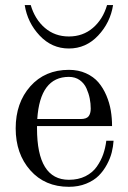

<svg xmlns="http://www.w3.org/2000/svg" viewBox="-20 -719 499 747"><path d="M76.2 -699.2H99.6Q115.7 -644 154.5 -610.6Q193.4 -577.1 248 -577.1Q302.7 -577.1 341.6 -610.6Q380.4 -644 396.5 -699.2H419.9Q409.2 -630.9 361.8 -580.6Q314.5 -530.3 248 -530.3Q181.6 -530.3 134.3 -580.6Q86.9 -630.9 76.2 -699.2ZM248 -447.3Q285.2 -447.3 314.7 -433.8Q344.2 -420.4 362.8 -398.7Q381.3 -377 393.8 -347.7Q406.2 -318.4 411.1 -288.8Q416 -259.3 416 -228.5H124V-219.7Q124 -19.5 248 -19.5Q284.7 -19.5 312.5 -33.4Q340.3 -47.4 356.7 -70.8Q373 -94.2 381.6 -118.9Q390.1 -143.6 393.6 -171.4H421.9Q420.4 -148.9 414.8 -126.2Q409.2 -103.5 396 -78.9Q382.8 -54.2 364 -35.4Q345.2 -16.6 315.2 -4.4Q285.2 7.8 248 7.8Q154.8 7.8 97.9 -56.4Q41 -120.6 41 -219.7Q41 -318.8 97.9 -383.1Q154.8 -447.3 248 -447.3ZM125 -255.9H293.5Q316.4 -255.9 324.7 -266.6Q333 -277.3 333 -296.4Q333 -316.4 329.1 -335.9Q325.2 -355.5 316.4 -375.2Q307.6 -395 290 -407.5Q272.5 -419.9 248 -419.9Q135.7 -419.9 125 -255.9Z"/></svg>

Font: Theano Modern
Style: Regular
Weight: 400
Designer: Alexey Kryukov
Version: Version 2.00